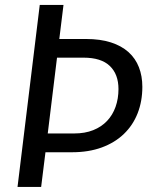

<svg xmlns="http://www.w3.org/2000/svg" viewBox="-20 -736 600 756"><path d="M272 -210.5Q314.5 -210.5 347 -223.5Q379.5 -236.5 401.5 -259.8Q423.5 -283 435 -315.2Q446.5 -347.5 446.5 -385.5Q446.5 -443.5 412.5 -476.2Q378.5 -509 308.5 -509H204.5L168 -210.5ZM318 -582.5Q375 -582.5 416.8 -569Q458.5 -555.5 486 -530.8Q513.5 -506 527 -471.2Q540.5 -436.5 540.5 -394Q540.5 -337.5 522 -290.2Q503.5 -243 468 -208.8Q432.5 -174.5 381 -155.5Q329.5 -136.5 263 -136.5H159L142 0H49L136.5 -716.5H230L213.5 -582.5Z"/></svg>

Font: Lato 2
Style: Italic
Weight: 400
Italic angle: -7°
Designer: Lukasz Dziedzic with Adam Twardoch and Botio Nikoltchev
Foundry: tyPoland Lukasz Dziedzic
Version: Version 2.015; 2015-08-06; http://www.latofonts.com/